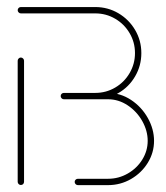

<svg xmlns="http://www.w3.org/2000/svg" viewBox="-20 -539 484 559"><path d="M40.7 -0.4Q37 -0.4 34.3 -3.1Q31.5 -5.9 31.5 -9.6V-362.2Q31.5 -365.9 34.3 -368.7Q37 -371.5 40.7 -371.5Q44.4 -371.5 47.2 -368.7Q50 -365.9 50 -362.2V-9.6Q50 -5.9 47.4 -3.1Q44.8 -0.4 40.7 -0.4ZM227.8 -268.5H294.4Q330.7 -268.5 361.5 -248.1Q392.2 -227.8 410.4 -195.4Q428.5 -163 428.5 -128.9Q428.5 -94.8 410.4 -65.2Q392.2 -35.6 361.5 -17.8Q330.7 0 294.4 0H206.7Q203 0 200.2 -2.8Q197.4 -5.6 197.4 -9.3Q197.4 -13.3 200.2 -15.9Q203 -18.5 206.7 -18.5H294.4Q325.6 -18.5 352.2 -33.9Q378.9 -49.3 394.4 -74.6Q410 -100 410 -128.9Q410 -158.1 394.3 -186.3Q378.5 -214.4 351.9 -232.2Q325.2 -250 294.4 -250H227.8ZM156.7 -259.3Q156.7 -263.3 159.4 -265.9Q162.2 -268.5 165.9 -268.5H257.4Q288.9 -268.5 315.4 -284.1Q341.9 -299.6 357.4 -326.3Q373 -353 373 -384.4Q373 -415.9 357.4 -442.4Q341.9 -468.9 315.4 -484.4Q288.9 -500 257.4 -500H40.7Q37 -500 34.3 -502.8Q31.5 -505.6 31.5 -509.3Q31.5 -513.3 34.3 -515.9Q37 -518.5 40.7 -518.5H257.4Q293.7 -518.5 324.4 -500.6Q355.2 -482.6 373.3 -451.9Q391.5 -421.1 391.5 -384.4Q391.5 -347.8 373.5 -316.9Q355.6 -285.9 324.6 -268Q293.7 -250 257.4 -250H165.9Q162.2 -250 159.4 -252.8Q156.7 -255.6 156.7 -259.3Z"/></svg>

Font: 26F Galaxy Hebrew Hairline
Style: Regular
Weight: 50
Designer: C₂₉H₂₅N₃O₅
Version: Version 1.000